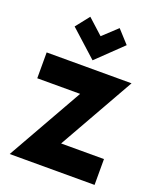

<svg xmlns="http://www.w3.org/2000/svg" viewBox="-140 -841 763 927"><g transform="rotate(20 241.0 -378.0)"><path d="M459 0H22.9L243.2 -389.2H22.9V-522H459L238.8 -132.8H459ZM244.1 -562 106.9 -686 162.1 -755.9 240.7 -684.6 314 -752.9 374 -687Z"/></g></svg>

Font: Righteous
Style: Regular
Weight: 400
Version: Version 1.000